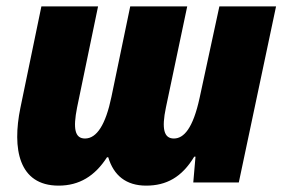

<svg xmlns="http://www.w3.org/2000/svg" viewBox="-20 -573 887 603"><path d="M164 10C229 10 278 -20 316 -79H320C337 -22 376 10 439 10C502 10 551 -16 590 -81H594L587 0H730L847 -553H669L607 -266C586 -169 557 -138 526 -138C495 -138 487 -168 501 -235L568 -553H389L330 -269C312 -182 284 -138 247 -138C215 -138 209 -169 222 -235L288 -553H110L44 -234C18 -107 38 10 164 10Z"/></svg>

Font: Noto Sans SemiCondensed Black
Style: Italic
Weight: 900
Width: 4
Italic angle: -12°
Designer: Monotype Design Team
Foundry: Monotype Imaging Inc.
Version: Version 2.013